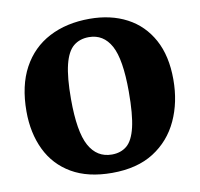

<svg xmlns="http://www.w3.org/2000/svg" viewBox="-81 -810 949 910"><g transform="rotate(-10 393.0 -355.0)"><path d="M387 14Q271 14 193 -31.5Q115 -77 76 -158Q37 -239 37 -343Q37 -467 83 -552Q129 -637 212.5 -680.5Q296 -724 407 -724Q509 -724 586 -683.5Q663 -643 706 -564.5Q749 -486 749 -372Q749 -263 708.5 -175.5Q668 -88 588 -37Q508 14 387 14ZM401 -72Q444 -72 473 -96Q502 -120 516.5 -181Q531 -242 531 -352Q531 -508 495 -573.5Q459 -639 389 -639Q345 -639 315 -614.5Q285 -590 270 -529.5Q255 -469 255 -364Q255 -207 292 -139.5Q329 -72 401 -72Z"/></g></svg>

Font: Literata 36pt ExtraBold
Style: Regular
Weight: 800
Designer: Latin by Veronika Burian and Jose Scaglione. Greek by Irene Vlachou. Cyrillic by Vera Evstafieva.
Foundry: TypeTogether
Version: Version 3.002